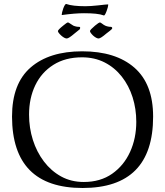

<svg xmlns="http://www.w3.org/2000/svg" viewBox="-20 -927 824 958"><path d="M392 11Q41 11 40 -345Q40 -510 133 -590.5Q226 -671 390 -671Q557 -671 650.5 -589.5Q744 -508 744 -345Q744 11 392 11ZM398 -19Q481 -19 539.5 -60Q598 -101 629 -169Q660 -237 660 -319Q660 -384 641.5 -442Q623 -500 587.5 -545Q552 -590 502 -615.5Q452 -641 389 -641Q306 -641 246.5 -603.5Q187 -566 156 -501.5Q125 -437 125 -355Q125 -289 144 -229Q163 -169 199 -121.5Q235 -74 285 -46.5Q335 -19 398 -19ZM472 -735Q461 -735 444 -750Q429 -765 429 -772Q429 -778 454 -799Q473 -815 479 -815Q481 -815 488 -810Q493 -806 497 -803.5Q501 -801 505 -799Q519 -793 534 -793Q538 -793 540 -788V-787Q540 -784 537 -781Q535 -779 528.5 -773.5Q522 -768 511 -760Q482 -735 472 -735ZM313 -735Q302 -735 285 -750Q269 -765 269 -772Q269 -778 295 -799Q314 -815 319 -815Q322 -815 329 -810Q337 -804 346 -799Q360 -793 375 -793Q380 -793 380 -788V-787Q380 -785 378 -781L352 -760Q323 -735 313 -735ZM498 -850Q482 -856 457.5 -858.5Q433 -861 399 -861Q354 -861 289 -852Q288 -852 288 -854Q288 -862 296 -886Q305 -909 311 -907Q342 -896 406 -896Q419 -896 434 -897Q449 -898 468 -900Q491 -903 504 -904Q517 -905 519 -905Q520 -905 520 -903Q520 -894 512 -872Q503 -848 498 -850Z"/></svg>

Font: Gideon Roman
Style: Regular
Weight: 400
Designer: Robert E. Leuschke
Foundry: Robert E. Leuschke
Version: Version 2.010